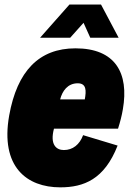

<svg xmlns="http://www.w3.org/2000/svg" viewBox="-20 -804 575 837"><path d="M344.2 -704.6 373.5 -639.6H497.1L420.4 -784.2H282.7L154.8 -639.6H286.1ZM309.1 -593.3C150.4 -593.3 54.7 -494.6 20 -300.3C-19.5 -76.2 97.2 12.7 242.7 12.7C345.2 12.7 435.1 -22 492.7 -169.4L342.3 -214.8C327.1 -173.8 297.4 -149.9 258.3 -149.9C225.1 -149.9 196.8 -173.8 215.3 -243.2H494.6C503.9 -272.5 511.2 -300.8 515.6 -327.6C543 -485.4 482.9 -593.3 309.1 -593.3ZM318.8 -440.9C357.4 -440.9 356.4 -408.2 349.6 -370.6H242.2C251.5 -407.2 274.9 -440.9 318.8 -440.9Z"/></svg>

Font: Decalotype Black Italic
Style: Regular
Weight: 900
Italic angle: -10°
Designer: Alfredo Marco Pradil
Foundry: Alfredo Marco Pradil
Version: Version 1.0